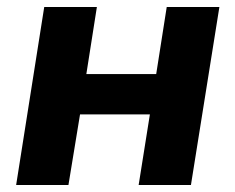

<svg xmlns="http://www.w3.org/2000/svg" viewBox="-20 -527 670 547"><path d="M26 0 106 -507H256L226 -316H425L455 -507H605L524 0H375L407 -201H208L175 0Z"/></svg>

Font: Winston
Style: Bold Italic
Weight: 700
Italic angle: -9°
Designer: Original fonts by Vernon Adams / Changes by Cristiano Sobral
Foundry: Original fonts by Vernon Adams / Changes by Cristiano Sobral
Version: Version 2.503;July 17, 2020;FontCreator 13.0.0.2655 64-bit